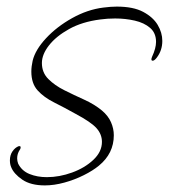

<svg xmlns="http://www.w3.org/2000/svg" viewBox="-20 -535 512 582"><path d="M116 27Q73 27 47.5 9.5Q22 -8 14 -28Q10 -37 10 -49Q10 -65 18 -76.5Q26 -88 37 -92H39Q43 -92 42.5 -87.5Q42 -83 40 -81Q32 -69 32 -55Q32 -47 35 -39Q46 -17 69.5 -7.5Q93 2 122 2Q160 2 198.5 -12Q237 -26 263 -50.5Q289 -75 289 -105Q289 -128 272.5 -146.5Q256 -165 209 -190Q175 -209 144 -224.5Q113 -240 94 -261Q75 -282 75 -318Q75 -326 76 -334Q77 -342 79 -351Q87 -384 119.5 -419Q152 -454 198.5 -480Q245 -506 293 -512Q316 -515 334 -515Q384 -515 414 -499Q444 -483 458 -459.5Q472 -436 472 -411Q472 -382 455 -360Q448 -351 443 -351Q436 -351 441 -363Q453 -389 453 -408Q453 -435 435 -450.5Q417 -466 388.5 -472.5Q360 -479 329 -479Q305 -479 284 -476Q229 -469 189.5 -447Q150 -425 128.5 -397.5Q107 -370 107 -344Q107 -315 126.5 -295.5Q146 -276 175 -261.5Q204 -247 235 -233Q266 -219 289 -200Q308 -184 316.5 -164.5Q325 -145 325 -125Q325 -70 280 -33Q262 -18 234 -4Q206 10 175 18.5Q144 27 116 27Z"/></svg>

Font: Grey Qo
Style: Regular
Weight: 400
Designer: Robert E. Leuschke
Foundry: Robert E. Leuschke
Version: Version 2.010